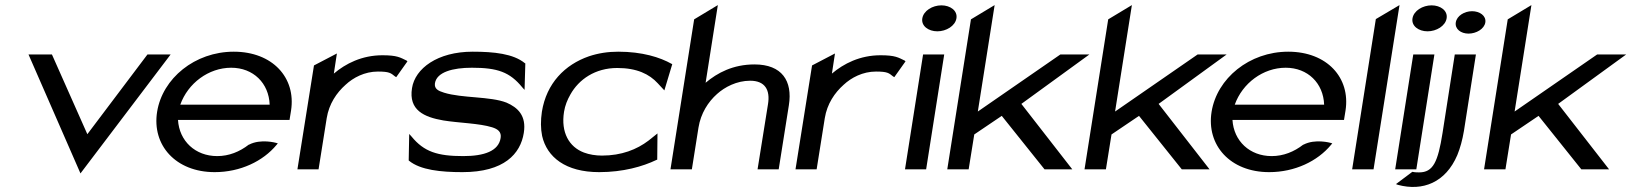

<svg xmlns="http://www.w3.org/2000/svg" viewBox="-20 -665 6406 754"><path d="M92 -451 296 16 650 -451H559L323 -138L184 -451Z M597 -226C576 -95 670 11 823 11C924 11 1013 -32 1066 -96L1071 -102L1064 -104C1064 -104 1004 -121 958 -97H957C921 -69 879 -52 833 -52C747 -52 684 -111 679 -194H1117L1123 -231C1143 -360 1050 -462 898 -462C745 -462 618 -357 597 -226ZM688 -254C718 -338 799 -399 888 -399C975 -399 1036 -338 1039 -254Z M1148 0H1231L1263 -201C1272 -257 1302 -301 1337 -332C1367 -360 1412 -384 1464 -384C1509 -384 1515 -378 1531 -365L1536 -362L1580 -424L1577 -427C1552 -439 1540 -448 1482 -448C1401 -448 1337 -415 1291 -376L1303 -455L1213 -408Z M1598 -319C1584 -232 1646 -205 1721 -192C1782 -182 1862 -181 1913 -165C1935 -158 1950 -147 1946 -123C1938 -72 1882 -52 1799 -52C1698 -52 1645 -69 1596 -129L1587 -139L1585 -35L1586 -34C1631 3 1712 11 1796 11C1960 11 2024 -61 2037 -143C2048 -211 2013 -243 1969 -262C1905 -287 1795 -279 1724 -301C1701 -308 1685 -316 1688 -338C1695 -382 1758 -399 1833 -399C1934 -399 1982 -382 2031 -322L2040 -312L2043 -416L2041 -417C1996 -454 1920 -462 1836 -462C1698 -462 1610 -396 1598 -319Z M2108 -226C2103 -192 2103 -160 2109 -131C2128 -48 2201 11 2333 11C2427 11 2504 -11 2558 -37L2561 -38L2562 -141L2527 -113C2481 -78 2421 -54 2344 -54C2319 -54 2294 -58 2273 -66C2215 -88 2182 -145 2195 -226C2199 -251 2208 -273 2220 -294C2253 -353 2317 -398 2404 -398C2481 -398 2530 -374 2563 -338L2589 -310L2620 -413L2618 -414C2572 -440 2502 -462 2408 -462C2367 -462 2329 -456 2293 -444C2198 -411 2126 -338 2108 -226Z M2613 0H2697L2723 -164C2732 -220 2761 -265 2796 -296C2826 -323 2873 -348 2926 -348C2985 -348 3005 -311 2996 -256L2955 0H3038L3078 -252C3093 -347 3051 -412 2943 -412C2859 -412 2797 -379 2751 -340L2799 -645L2706 -589Z M3104 0H3187L3219 -201C3228 -257 3258 -301 3293 -332C3323 -360 3368 -384 3420 -384C3465 -384 3471 -378 3487 -365L3492 -362L3536 -424L3533 -427C3508 -439 3496 -448 3438 -448C3357 -448 3293 -415 3247 -376L3259 -455L3169 -408Z M3602 -593C3597 -563 3626 -542 3661 -542C3696 -542 3731 -563 3736 -593C3741 -623 3712 -644 3677 -644C3642 -644 3607 -623 3602 -593ZM3534 0H3617L3688 -451H3605Z M3700 0H3784L3806 -137L3914 -210L4082 0H4191L3991 -257L4258 -451H4144L3820 -227L3886 -645L3793 -589Z M4239 0H4323L4345 -137L4453 -210L4621 0H4730L4530 -257L4797 -451H4683L4359 -227L4425 -645L4332 -589Z M4738 -226C4717 -95 4811 11 4964 11C5065 11 5154 -32 5207 -96L5212 -102L5205 -104C5205 -104 5145 -121 5099 -97H5098C5062 -69 5020 -52 4974 -52C4888 -52 4825 -111 4820 -194H5258L5264 -231C5284 -360 5191 -462 5039 -462C4886 -462 4759 -357 4738 -226ZM4829 -254C4859 -338 4940 -399 5029 -399C5116 -399 5177 -338 5180 -254Z M5290 0H5374L5476 -645L5383 -590Z M5527 -593C5522 -563 5551 -542 5586 -542C5621 -542 5656 -563 5661 -593C5666 -623 5637 -644 5602 -644C5567 -644 5532 -623 5527 -593ZM5459 0H5542L5613 -451H5530Z M5462 58 5470 61C5567 87 5657 52 5703 -56C5714 -83 5723 -115 5729 -151L5776 -451H5693L5645 -143C5627 -29 5608 12 5553 12C5546 12 5537 12 5528 10H5526ZM5697 -577C5693 -551 5717 -533 5747 -533C5777 -533 5809 -551 5813 -577C5817 -603 5791 -621 5761 -621C5731 -621 5701 -603 5697 -577Z M5808 0H5892L5914 -137L6022 -210L6190 0H6299L6099 -257L6366 -451H6252L5928 -227L5994 -645L5901 -589Z"/></svg>

Font: Charger Sport
Style: DfBdExtObl
Weight: 400
Designer: Jasper
Foundry: Cannot Into Space Fonts
Version: Version 1.1